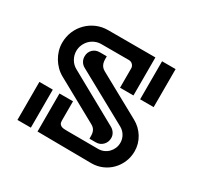

<svg xmlns="http://www.w3.org/2000/svg" viewBox="-104 -562 703 683"><g transform="rotate(30 247.5 -220.0)"><path d="M121.6 -158.2H177.2V-78.6Q177.2 -69.8 180.9 -65.2Q184.6 -60.5 189.9 -58.8Q195.3 -57.1 202.1 -56.9Q209 -56.6 214.8 -56.6L339.4 -56.2Q351.6 -56.2 362.1 -60.8Q372.6 -65.4 380.4 -73.5Q388.2 -81.5 392.6 -92Q397 -102.5 397 -114.7Q397 -130.4 388.9 -143.8Q380.9 -157.2 367.2 -164.6L153.3 -282.2Q143.6 -287.6 138.2 -296.9Q132.8 -306.2 132.8 -317.4Q132.8 -334.5 144 -345.7Q155.3 -356.9 172.4 -356.9H201.2Q201.2 -349.1 201.4 -342Q201.7 -335 203.6 -328.6Q205.6 -322.3 209.7 -316.9Q213.9 -311.5 221.7 -307.1L397.5 -210.4Q424.3 -195.8 440.2 -169.9Q456.1 -144 456.1 -113.3Q456.1 -89.8 447.3 -69.1Q438.5 -48.3 423.3 -33Q408.2 -17.6 387.7 -8.8Q367.2 0 343.8 0Q287.6 0 232.7 -1Q177.7 -2 121.6 -2ZM294.4 -72.3Q294.4 -79.6 294.2 -86.7Q293.9 -93.8 292 -99.9Q290 -106 285.9 -111.1Q281.7 -116.2 274.4 -120.1L101.1 -215.8Q86.9 -223.6 75.7 -234.9Q64.5 -246.1 56.4 -259.8Q48.3 -273.4 43.9 -288.6Q39.6 -303.7 39.6 -319.8Q39.6 -344.7 48.8 -366.7Q58.1 -388.7 74.5 -405Q90.8 -421.4 112.5 -430.7Q134.3 -439.9 159.2 -439.9H353V-283.7H297.9V-362.8Q297.9 -372.1 291.5 -378.4Q285.2 -384.8 275.9 -384.8H162.6Q149.4 -384.8 137.5 -379.6Q125.5 -374.5 116.7 -365.5Q107.9 -356.4 102.8 -344.5Q97.7 -332.5 97.7 -319.3Q97.7 -301.8 106.7 -286.4Q115.7 -271 131.3 -262.7L339.8 -147Q349.1 -141.6 354.7 -132.6Q360.4 -123.5 360.4 -112.8Q360.4 -95.7 348.9 -84Q337.4 -72.3 320.3 -72.3ZM436 -439.9V-283.7H380.4V-439.9ZM39.1 -2V-158.2H94.2V-2Z"/></g></svg>

Font: Isar CAT
Style: Regular
Weight: 400
Designer: Digitized by Peter Wiegel
Foundry: CAT-Fonts, Peter Wiegel
Version: Version 1.000; ttfautohint (v1.3)